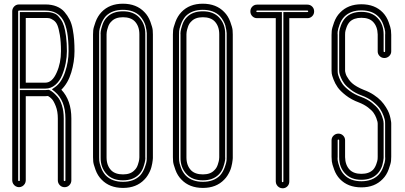

<svg xmlns="http://www.w3.org/2000/svg" viewBox="-20 -817 2184 1036"><path d="M292 156V-178Q292 -216 281 -244Q270 -272 260 -282.5Q250 -293 239 -299Q232 -298 225 -298H119V156Q119 166 114 174.5Q109 183 100.5 188Q92 193 82.5 193Q73 193 64.5 188Q56 183 51 174.5Q46 166 46 156V-756Q46 -771 56.5 -782Q67 -793 83 -793H225Q259 -793 285 -782.5Q311 -772 327.5 -753Q344 -734 355.5 -711.5Q367 -689 372.5 -658.5Q378 -628 380 -601Q382 -574 382 -541Q382 -484 364.5 -426Q347 -368 311 -333Q365 -276 365 -178V156Q365 171 354.5 182Q344 193 328.5 193Q313 193 302.5 182Q292 171 292 156ZM244 -332 249 -330Q257 -326 266.5 -318.5Q276 -311 290.5 -294.5Q305 -278 314.5 -247.5Q324 -217 324 -178V156Q324 160 328.5 160Q333 160 333 156V-178Q333 -274 276 -322L260 -335L277 -347Q312 -372 331 -427.5Q350 -483 350 -541Q350 -658 320.5 -709Q291 -760 225 -760H83Q78 -760 78 -756V156Q78 160 82.5 160Q87 160 87 156V-331H225Q232 -331 239 -332ZM225 -339H87V-752H225Q237 -752 244.5 -751.5Q252 -751 266 -747Q280 -743 288.5 -735.5Q297 -728 308 -712.5Q319 -697 325.5 -675.5Q332 -654 336.5 -619.5Q341 -585 341 -541Q341 -510 334.5 -476.5Q328 -443 315 -411Q302 -379 278.5 -359Q255 -339 225 -339ZM119 -371H225Q262 -371 286 -426Q309 -477 309 -541Q309 -592 303 -628Q297 -664 289.5 -681.5Q282 -699 268.5 -708Q255 -717 247 -718.5Q239 -720 225 -720H119Z M644 197Q571 197 528 152Q507 131 495.5 99.5Q484 68 483 54Q482 40 482 31V-631Q482 -639 483 -653Q484 -667 495.5 -698.5Q507 -730 528 -752Q571 -797 643 -797Q716 -797 759 -752Q780 -731 791.5 -699.5Q803 -668 804 -654Q805 -640 805 -631V31Q805 33 805 36Q805 39 804 47.5Q803 56 801.5 64.5Q800 73 797 84.5Q794 96 789 107Q784 118 776.5 130Q769 142 759 152Q716 197 644 197ZM643 -764Q585 -764 551 -730Q535 -712 525.5 -686Q516 -660 515.5 -649Q515 -638 515 -631V32Q515 39 515.5 50Q516 61 525 86.5Q534 112 551 130Q585 164 644 164Q702 164 736 130Q752 112 761.5 86Q771 60 771.5 49Q772 38 772 31V-632Q772 -634 772 -638.5Q772 -643 770 -655.5Q768 -668 765 -679Q762 -690 754 -704.5Q746 -719 736 -730Q702 -764 643 -764ZM557 124Q522 88 523 32V-631Q522 -634 523.5 -647Q525 -660 533 -684Q541 -708 557 -724Q588 -756 643.5 -756Q699 -756 730 -724Q765 -688 764 -632V31Q765 34 763.5 47Q762 60 754 84Q746 108 730 124Q699 156 643.5 156Q588 156 557 124ZM581 -701Q569 -690 563 -671.5Q557 -653 556 -644.5Q555 -636 555 -632V32Q555 76 580 102Q602 124 644 124Q685 124 706 101Q718 90 724 71.5Q730 53 731 44.5Q732 36 732 32V-632Q732 -676 707 -702Q685 -724 643.5 -724Q602 -724 581 -701Z M1075 197Q1002 197 959 152Q938 131 926.5 99.5Q915 68 914 54Q913 40 913 31V-631Q913 -639 914 -653Q915 -667 926.5 -698.5Q938 -730 959 -752Q1002 -797 1074 -797Q1147 -797 1190 -752Q1211 -731 1222.5 -699.5Q1234 -668 1235 -654Q1236 -640 1236 -631V31Q1236 33 1236 36Q1236 39 1235 47.5Q1234 56 1232.5 64.5Q1231 73 1228 84.5Q1225 96 1220 107Q1215 118 1207.5 130Q1200 142 1190 152Q1147 197 1075 197ZM1074 -764Q1016 -764 982 -730Q966 -712 956.5 -686Q947 -660 946.5 -649Q946 -638 946 -631V32Q946 39 946.5 50Q947 61 956 86.5Q965 112 982 130Q1016 164 1075 164Q1133 164 1167 130Q1183 112 1192.5 86Q1202 60 1202.5 49Q1203 38 1203 31V-632Q1203 -634 1203 -638.5Q1203 -643 1201 -655.5Q1199 -668 1196 -679Q1193 -690 1185 -704.5Q1177 -719 1167 -730Q1133 -764 1074 -764ZM988 124Q953 88 954 32V-631Q953 -634 954.5 -647Q956 -660 964 -684Q972 -708 988 -724Q1019 -756 1074.5 -756Q1130 -756 1161 -724Q1196 -688 1195 -632V31Q1196 34 1194.5 47Q1193 60 1185 84Q1177 108 1161 124Q1130 156 1074.5 156Q1019 156 988 124ZM1012 -701Q1000 -690 994 -671.5Q988 -653 987 -644.5Q986 -636 986 -632V32Q986 76 1011 102Q1033 124 1075 124Q1116 124 1137 101Q1149 90 1155 71.5Q1161 53 1162 44.5Q1163 36 1163 32V-632Q1163 -676 1138 -702Q1116 -724 1074.5 -724Q1033 -724 1012 -701Z M1505 199Q1495 199 1486.5 194Q1478 189 1473 180.5Q1468 172 1468 162V-719H1367Q1352 -719 1341.5 -729.5Q1331 -740 1331 -755.5Q1331 -771 1341.5 -781.5Q1352 -792 1367 -792H1639Q1654 -792 1664.5 -781.5Q1675 -771 1675 -755.5Q1675 -740 1664.5 -729.5Q1654 -719 1639 -719H1541V162Q1541 178 1530.5 188.5Q1520 199 1505 199ZM1367 -760Q1363 -760 1363 -756Q1363 -752 1367 -752H1501V162Q1501 166 1505 166Q1509 166 1509 162V-752H1639Q1643 -752 1643 -756Q1643 -760 1639 -760Z M1930 194Q1857 194 1814 149Q1794 128 1783 98Q1772 68 1770.5 54Q1769 40 1769 29V-60Q1769 -75 1780 -85.5Q1791 -96 1806 -96Q1821 -96 1831.5 -85.5Q1842 -75 1842 -60V31Q1843 74 1867 99Q1889 121 1930 121Q1971 121 1993 99Q2004 87 2010.5 68.5Q2017 50 2017.5 42Q2018 34 2018 29V-150Q2018 -154 2017 -159.5Q2016 -165 2010.5 -180Q2005 -195 1995.5 -208.5Q1986 -222 1965.5 -237.5Q1945 -253 1917 -264Q1876 -279 1846 -302.5Q1816 -326 1802 -346Q1788 -366 1779.5 -388.5Q1771 -411 1770 -420Q1769 -429 1769 -435V-628Q1769 -637 1770 -650.5Q1771 -664 1782.5 -696Q1794 -728 1815 -749Q1858 -794 1930 -794Q2003 -794 2046 -749Q2066 -728 2077 -698Q2088 -668 2089.5 -654Q2091 -640 2091 -629V-540Q2091 -525 2080 -514.5Q2069 -504 2054 -504Q2039 -504 2028.5 -514.5Q2018 -525 2018 -540V-631Q2017 -674 1993 -699Q1972 -721 1930 -721Q1889 -721 1867 -699Q1856 -687 1849.5 -668.5Q1843 -650 1842.5 -642Q1842 -634 1842 -629V-435Q1842 -433 1842.5 -430.5Q1843 -428 1845 -420.5Q1847 -413 1851 -405.5Q1855 -398 1862.5 -387.5Q1870 -377 1880 -368Q1890 -359 1906.5 -349.5Q1923 -340 1943 -332Q1973 -321 1997 -305Q2021 -289 2036 -273Q2051 -257 2062.5 -238.5Q2074 -220 2079 -206.5Q2084 -193 2087 -178.5Q2090 -164 2090.5 -158.5Q2091 -153 2091 -150V28Q2091 37 2090 50.5Q2089 64 2077.5 96Q2066 128 2045 149Q2002 194 1930 194ZM1802 -60V29Q1801 37 1802 48Q1803 59 1812 84.5Q1821 110 1838 127Q1871 161 1930 161Q1988 161 2022 127Q2039 109 2048 83.5Q2057 58 2058 46.5Q2059 35 2058 29V-150Q2058 -155 2057.5 -163Q2057 -171 2050 -191Q2043 -211 2031 -229Q2019 -247 1993 -268Q1967 -289 1931 -302Q1898 -314 1873.5 -332.5Q1849 -351 1837.5 -366.5Q1826 -382 1819 -399.5Q1812 -417 1811 -423.5Q1810 -430 1810 -435V-629Q1810 -636 1810.5 -646.5Q1811 -657 1820 -681Q1829 -705 1844 -721Q1875 -753 1930 -753Q1985 -753 2016 -721Q2050 -687 2050 -631V-540Q2050 -536 2054 -536Q2058 -536 2058 -540V-629Q2059 -637 2058 -648Q2057 -659 2048 -684.5Q2039 -710 2022 -727Q1989 -761 1930 -761Q1872 -761 1838 -727Q1821 -709 1812 -683.5Q1803 -658 1802 -646.5Q1801 -635 1802 -629V-435Q1802 -430 1802.5 -423Q1803 -416 1810 -397.5Q1817 -379 1829 -362.5Q1841 -346 1867 -326.5Q1893 -307 1929 -294Q1962 -282 1986.5 -262.5Q2011 -243 2023 -226Q2035 -209 2041.5 -189.5Q2048 -170 2049 -162.5Q2050 -155 2050 -150V29Q2050 31 2050 35.5Q2050 40 2048 51.5Q2046 63 2043 74Q2040 85 2033 98Q2026 111 2016 121Q1985 153 1930 153Q1875 153 1844 121Q1810 87 1810 31V29V-60Q1810 -64 1806 -64Q1802 -64 1802 -60Z"/></svg>

Font: Soda Fountain
Style: Inline
Weight: 400
Version: Version 1.0